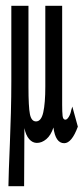

<svg xmlns="http://www.w3.org/2000/svg" viewBox="-20 -483 290 661"><path d="M9 158Q9 139 10.5 100.5Q12 62 14 11.5Q16 -39 17.5 -94.5Q19 -150 19 -203V-463H78V-184Q78 -115 83 -90Q88 -65 104 -65Q122 -65 129 -96.5Q136 -128 136 -185V-463H194V-122Q194 -97 195.5 -84Q197 -71 205 -71Q211 -71 217 -81Q223 -91 225 -103L229 -116L248 -47Q227 10 201 10Q171 10 164 -44Q155 -17 139.5 -4Q124 9 107 9Q92 9 80.5 -4Q69 -17 64 -42Q64 5 63.5 59.5Q63 114 63 158Z"/></svg>

Font: Inconsolata UltraCondensed SemiBold
Style: Regular
Weight: 600
Width: 1
Monospace: yes
Designer: Raph Levien, Cyreal, Brenton Simpson
Foundry: Raph Levien, Cyreal, Google
Version: Version 3.001; ttfautohint (v1.8.2.53-6de2)